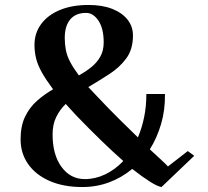

<svg xmlns="http://www.w3.org/2000/svg" viewBox="-20 -737 838 774"><path d="M312 17Q236 17 180 -7.5Q124 -32 93.5 -75.5Q63 -119 63 -175Q63 -229 81 -266.5Q99 -304 129 -330.5Q159 -357 194 -377Q165 -416 148.5 -445.5Q132 -475 125.5 -501.5Q119 -528 119 -556Q119 -603 145.5 -639.5Q172 -676 221 -696.5Q270 -717 337 -717Q393 -717 433 -701Q473 -685 494.5 -657.5Q516 -630 516 -594Q516 -538 489 -501.5Q462 -465 421 -438.5Q380 -412 336 -386Q344 -377 353 -368Q362 -359 371 -349Q418 -299 460 -257.5Q502 -216 536 -183Q552 -221 561 -264.5Q570 -308 570 -358H645Q646 -294 629.5 -237.5Q613 -181 584 -135Q610 -111 630.5 -92Q651 -73 657 -66L737 -128L763 -109L631 17Q614 14 584 -5Q554 -24 513 -56Q471 -21 420 -2Q369 17 312 17ZM322 -15Q364 -15 404 -34Q444 -53 477 -88Q436 -124 388 -170.5Q340 -217 287 -272Q276 -284 265 -296Q254 -308 245 -318Q222 -296 207 -266Q192 -236 192 -195Q192 -113 228 -64Q264 -15 322 -15ZM298 -433Q327 -449 349 -467Q371 -485 384.5 -509Q398 -533 398 -566Q398 -622 377 -653.5Q356 -685 327 -685Q285 -685 263 -658.5Q241 -632 241 -584Q241 -559 245.5 -535.5Q250 -512 262.5 -488Q275 -464 298 -433Z"/></svg>

Font: Wittgenstein SemiBold
Style: Regular
Weight: 600
Designer: Jörg Drees
Foundry: Jörg Drees
Version: Version 1.500